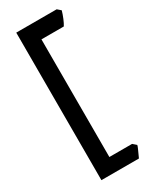

<svg xmlns="http://www.w3.org/2000/svg" viewBox="-214 -743 754 940"><g transform="rotate(-30 163.0 -273.0)"><path d="M279.3 64.9 298.8 82Q297.9 87.9 292.2 100.3Q286.6 112.8 281 125Q275.4 137.2 272.5 143.6H60.5V-690.4H289.1L308.1 -673.8Q302.7 -654.3 293.9 -633.3Q285.2 -612.3 277.3 -600.1H150.9V64.9Z"/></g></svg>

Font: Namdhinggo ExtraBold
Style: Regular
Weight: 800
Designer: Victor Gaultney
Foundry: SIL International
Version: Version 3.001